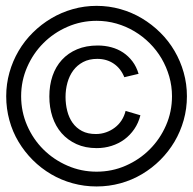

<svg xmlns="http://www.w3.org/2000/svg" viewBox="-20 -639 667 665"><path d="M314.5 -618.7Q357.4 -618.7 397.2 -607.4Q437 -596.2 471.7 -575.4Q506.3 -554.7 535.2 -526.1Q564 -497.6 584.5 -462.6Q605 -427.7 616.2 -387.9Q627.4 -348.1 627.4 -305.7Q627.4 -262.7 616.2 -222.9Q605 -183.1 584.5 -148.4Q564 -113.8 535.4 -85.2Q506.8 -56.6 471.9 -35.9Q437 -15.1 397.2 -4.2Q357.4 6.8 314.5 6.8Q271.5 6.8 231.7 -4.2Q191.9 -15.1 157 -35.6Q122.1 -56.2 93.5 -84.7Q64.9 -113.3 44.2 -147.9Q23.4 -182.6 12.5 -222.7Q1.5 -262.7 1.5 -305.7Q1.5 -348.1 12.7 -387.9Q23.9 -427.7 44.4 -462.6Q64.9 -497.6 93.8 -526.1Q122.6 -554.7 157.5 -575.4Q192.4 -596.2 232.2 -607.4Q272 -618.7 314.5 -618.7ZM314.5 -566.9Q261.2 -566.9 213.6 -546.1Q166 -525.4 130.4 -489.7Q94.7 -454.1 74 -406.5Q53.2 -358.9 53.2 -305.7Q53.2 -252 74 -204.3Q94.7 -156.7 130.4 -121.3Q166 -85.9 213.6 -65.2Q261.2 -44.4 314.5 -44.4Q368.2 -44.4 415.5 -65.2Q462.9 -85.9 498.5 -121.6Q534.2 -157.2 554.9 -204.6Q575.7 -252 575.7 -305.7Q575.7 -340.8 566.2 -374Q556.6 -407.2 539.6 -436.3Q522.5 -465.3 498.5 -489.3Q474.6 -513.2 445.6 -530.5Q416.5 -547.9 383.3 -557.4Q350.1 -566.9 314.5 -566.9ZM415 -254.9 466.3 -239.7Q459.5 -212.9 445.1 -191.9Q430.7 -170.9 410.9 -156.2Q391.1 -141.6 366.5 -133.8Q341.8 -126 314.9 -126Q275.4 -126 244.9 -139.9Q214.4 -153.8 193.4 -177.7Q172.4 -201.7 161.6 -234.4Q150.9 -267.1 150.9 -304.7Q150.9 -343.8 161.9 -376Q172.9 -408.2 194.3 -431.6Q215.8 -455.1 247.1 -468.3Q278.3 -481.4 318.4 -481.4Q343.3 -481.4 365.7 -475.3Q388.2 -469.2 406.5 -457Q424.8 -444.8 438.7 -426.5Q452.6 -408.2 460 -383.3L410.6 -371.6Q398.4 -401.9 374 -418.5Q349.6 -435.1 316.9 -435.1Q288.6 -435.1 267.8 -424.1Q247.1 -413.1 233.6 -394.8Q220.2 -376.5 213.6 -352.8Q207 -329.1 207 -303.2Q207 -278.3 212.9 -254.9Q218.8 -231.4 231.4 -213.6Q244.1 -195.8 263.9 -185.3Q283.7 -174.8 312 -174.8Q330.6 -174.8 347.2 -180.7Q363.8 -186.5 377.4 -196.8Q391.1 -207 400.9 -221.9Q410.6 -236.8 415 -254.9Z"/></svg>

Font: AKL 022
Style: Regular
Weight: 400
Designer: AKL
Foundry: AKL
Version: Version 2.053;August 19, 2024;FontCreator 13.0.0.2675 64-bit